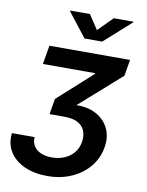

<svg xmlns="http://www.w3.org/2000/svg" viewBox="-101 -836 841 1100"><g transform="rotate(10 319.0 -286.5)"><path d="M250.5 191.4Q176.3 191.4 119.1 166Q62 140.6 32.2 94Q2.4 47.4 9.8 -15.6H141.6Q139.6 15.1 153.8 37.1Q168 59.1 195.1 70.6Q222.2 82 258.3 82Q296.4 82 329.3 68.8Q362.3 55.7 384.8 29.5Q407.2 3.4 413.6 -34.7Q419.4 -68.4 409.7 -96.9Q399.9 -125.5 370.6 -142.8Q341.3 -160.2 288.1 -160.2H203.1L218.3 -251L418.5 -431.6L419.4 -436.5H115.7L134.3 -545.9H603.5L587.4 -451.2L313 -208.5L310.1 -234.9Q392.1 -244.6 448.7 -218.8Q505.4 -192.9 531.5 -142.8Q557.6 -92.8 546.9 -28.8Q536.1 36.6 495.4 86.2Q454.6 135.7 391.6 163.6Q328.6 191.4 250.5 191.4ZM331.1 -765.1 386.7 -681.2 470.2 -765.1H584.5L584 -761.2L427.7 -621.6H325.2L216.3 -761.2L217.3 -765.1Z"/></g></svg>

Font: Inter SemiBold
Style: Italic
Weight: 600
Italic angle: -9.3988°
Designer: Rasmus Andersson
Foundry: rsms
Version: Version 4.001;git-66647c0bb